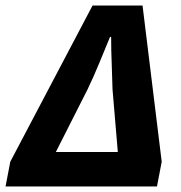

<svg xmlns="http://www.w3.org/2000/svg" viewBox="-44 -671 650 691"><path d="M-24 0 -7 -89 289 -651H469L538 -89L521 0ZM157 -124H380L361 -349Q360 -397 358 -443Q356 -489 356 -538H352Q332 -490 313 -443.5Q294 -397 271 -349Z"/></svg>

Font: Source Sans 3 ExtraBold
Style: Italic
Weight: 800
Italic angle: -11°
Version: Version 3.052;hotconv 1.1.0;makeotfexe 2.6.0